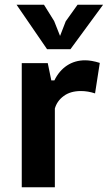

<svg xmlns="http://www.w3.org/2000/svg" viewBox="-20 -792 456 812"><path d="M382 -397Q352 -407 322 -407Q278 -407 249.5 -386Q221 -365 212 -333V0H72V-525H182L197 -452H210Q230 -493 263.5 -515Q297 -537 340 -537Q367 -537 402 -526ZM278 -584H179L50 -772H166L209 -703L234 -640L258 -702L308 -772H416Z"/></svg>

Font: PT Sans Caption
Style: Bold
Weight: 700
Designer: A.Korolkova, O.Umpeleva, V.Yefimov
Foundry: ParaType Ltd
Version: Version 2.003W OFL